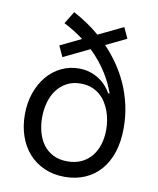

<svg xmlns="http://www.w3.org/2000/svg" viewBox="-87 -841 754 919"><g transform="rotate(10 290.0 -381.0)"><path d="M371.8 -643.5Q405.5 -608.3 434.1 -567.1Q462.7 -525.9 483.7 -478.9Q504.6 -431.8 516.5 -378.7Q528.4 -325.6 528.4 -267Q528.4 -201 511.4 -149.3Q494.3 -97.7 462.9 -62Q431.5 -26.3 387.6 -7.5Q343.8 11.4 289.8 11.4Q235.1 11.4 190.9 -8.2Q146.7 -27.7 115.6 -62.3Q84.5 -96.9 67.8 -145.1Q51.1 -193.2 51.1 -250Q51.1 -308.2 68.2 -356.2Q85.2 -404.1 114.5 -438.7Q143.8 -473.4 183.6 -492.4Q223.4 -511.4 268.5 -511.4Q299.4 -511.4 324.4 -503Q349.4 -494.7 369.1 -481.4Q388.8 -468 403.1 -451.5Q417.3 -435 426.1 -419H433.2Q425.8 -440.3 414.8 -464Q403.8 -487.6 388.5 -512.3Q373.2 -536.9 353 -562.1Q332.7 -587.4 306.8 -612.2L180.4 -551.1L156.2 -603.7L258.2 -653.1Q237.2 -669 213.4 -683.9Q189.6 -698.9 161.9 -713.1L198.9 -772.7Q231.2 -755.7 263.5 -734.2Q295.8 -712.7 326.7 -686.1L447.4 -744.3L471.6 -691.8ZM289.8 -63.9Q328.8 -63.9 358.3 -77.9Q387.8 -92 407.5 -116.3Q427.2 -140.6 437.3 -173.7Q447.4 -206.7 447.4 -244.3Q447.4 -267.4 443.5 -291Q439.6 -314.6 431.5 -336.5Q423.3 -358.3 410.7 -377.7Q398.1 -397 380.5 -411.2Q362.9 -425.4 340.4 -433.6Q317.8 -441.8 289.8 -441.8Q251.1 -441.8 221.9 -426.1Q192.8 -410.5 173.5 -384.2Q154.1 -358 144.5 -323.2Q134.9 -288.4 134.9 -250Q134.9 -213.8 143.8 -180.2Q152.7 -146.7 171.3 -120.7Q190 -94.8 219.5 -79.4Q248.9 -63.9 289.8 -63.9Z"/></g></svg>

Font: Fast_Sans
Style: Regular
Weight: 400
Designer: Rasmus Andersson
Foundry: rsms
Version: Version 3.018;git-588b23468